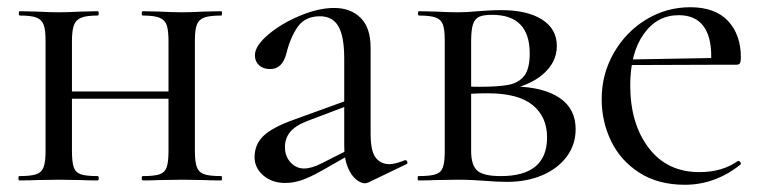

<svg xmlns="http://www.w3.org/2000/svg" viewBox="-20 -499 2094 531"><path d="M375 -456Q372 -456 372 -462Q372 -468 375 -468L420 -467Q458 -465 484 -465Q507 -465 545 -467L592 -468Q594 -468 594 -462Q594 -456 592 -456Q560 -456 545 -450.5Q530 -445 524.5 -431Q519 -417 519 -387V-81Q519 -51 524.5 -36.5Q530 -22 545 -17Q560 -12 592 -12Q594 -12 594 -6Q594 0 592 0Q562 0 545 -1L484 -2L420 -1Q404 0 375 0Q372 0 372 -6Q372 -12 375 -12Q407 -12 421.5 -17Q436 -22 441 -36.5Q446 -51 446 -81V-385Q446 -415 441 -429.5Q436 -444 421 -450Q406 -456 375 -456ZM140 -246H479V-226H140ZM35 -456Q32 -456 32 -462Q32 -468 35 -468L80 -467Q118 -465 142 -465Q166 -465 206 -467L250 -468Q253 -468 253 -462Q253 -456 250 -456Q219 -456 204.5 -450Q190 -444 184.5 -429.5Q179 -415 179 -385V-81Q179 -51 184 -36.5Q189 -22 203.5 -17Q218 -12 250 -12Q253 -12 253 -6Q253 0 250 0Q221 0 205 -1L142 -2L80 -1Q63 0 33 0Q31 0 31 -6Q31 -12 33 -12Q65 -12 80 -17Q95 -22 100.5 -36.5Q106 -51 106 -81V-387Q106 -417 100.5 -431Q95 -445 80.5 -450.5Q66 -456 35 -456Z M990 8Q978 8 964.5 -3Q951 -14 941.5 -37Q932 -60 932 -95V-337Q932 -398 916 -426Q900 -454 865 -454Q824 -454 803.5 -425Q783 -396 772 -351Q761 -308 727 -308Q708 -308 696.5 -318.5Q685 -329 685 -346Q685 -372 721.5 -403Q758 -434 809.5 -455.5Q861 -477 904 -477Q950 -477 977.5 -449.5Q1005 -422 1005 -367V-129Q1005 -81 1019 -63Q1033 -45 1057 -45Q1073 -45 1100 -56H1101Q1105 -56 1106.5 -51.5Q1108 -47 1104 -45L998 6ZM684 -64Q684 -99 708 -122.5Q732 -146 790 -167L950 -225L953 -211L829 -164Q796 -151 782 -133.5Q768 -116 768 -92Q768 -67 783.5 -50Q799 -33 821 -33Q842 -33 871 -48L960 -93L961 -79L870 -27Q836 -8 813.5 -0.5Q791 7 769 7Q732 7 708 -14Q684 -35 684 -64Z M1572 -142Q1572 -99 1547.5 -66Q1523 -33 1480 -14.5Q1437 4 1382 4Q1355 4 1320 1Q1306 0 1286.5 -1Q1267 -2 1245 -2L1184 -1Q1167 0 1137 0Q1135 0 1135 -6Q1135 -12 1137 -12Q1170 -12 1185 -17Q1200 -22 1205 -36.5Q1210 -51 1210 -81V-387Q1210 -417 1205 -431Q1200 -445 1185 -450.5Q1170 -456 1139 -456Q1136 -456 1136 -462Q1136 -468 1139 -468L1184 -467Q1222 -465 1245 -465Q1272 -465 1302 -468Q1312 -469 1331.5 -470Q1351 -471 1366 -471Q1438 -471 1479 -445Q1520 -419 1520 -372Q1520 -327 1482 -294Q1444 -261 1379 -250L1403 -260Q1484 -258 1528 -228Q1572 -198 1572 -142ZM1283 -385V-256L1252 -262Q1272 -259 1306 -259Q1359 -259 1387 -264.5Q1415 -270 1430 -289.5Q1445 -309 1445 -351Q1445 -458 1341 -458Q1317 -458 1305 -452.5Q1293 -447 1288 -431.5Q1283 -416 1283 -385ZM1493 -119Q1493 -176 1453 -208.5Q1413 -241 1329 -241Q1278 -241 1252 -236L1283 -245V-81Q1283 -43 1299.5 -27.5Q1316 -12 1365 -12Q1493 -12 1493 -119Z M1644 -225Q1644 -294 1677.5 -352.5Q1711 -411 1767 -445Q1823 -479 1889 -479Q1958 -479 1993.5 -441Q2029 -403 2029 -340Q2029 -329 2026.5 -324.5Q2024 -320 2017 -320H1946Q1947 -328 1947 -344Q1947 -399 1924.5 -428Q1902 -457 1857 -457Q1797 -457 1760 -404.5Q1723 -352 1723 -263Q1723 -157 1774 -90Q1825 -23 1914 -23Q1978 -23 2021 -54H2022Q2025 -54 2027.5 -50.5Q2030 -47 2028 -44Q1958 12 1874 12Q1800 12 1748 -21.5Q1696 -55 1670 -109Q1644 -163 1644 -225ZM1692 -334 1974 -339V-320L1693 -319Z"/></svg>

Font: Cormorant Unicase Medium
Style: Regular
Weight: 500
Designer: Christian Thalmann (Catharsis Fonts)
Foundry: Catharsis Fonts
Version: Version 4.000